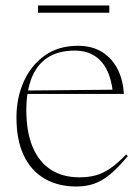

<svg xmlns="http://www.w3.org/2000/svg" viewBox="-20 -670 512 700"><path d="M263.5 -503Q317 -503 353.5 -479.5Q390 -456 409.5 -416.5Q429 -377 431.5 -327.5H70.5V-340L400.5 -343L391.5 -332.5Q386.5 -382.5 369 -416.5Q351.5 -450.5 322.2 -468Q293 -485.5 252.5 -485.5Q191.5 -485.5 152.2 -459Q113 -432.5 94.5 -383.8Q76 -335 76 -268.5Q76 -189 99 -134.2Q122 -79.5 165.2 -51.5Q208.5 -23.5 270 -23.5Q302.5 -23.5 329 -30.8Q355.5 -38 382.2 -56.2Q409 -74.5 440 -107L446 -101Q411.5 -59.5 382.5 -35.2Q353.5 -11 324 -0.5Q294.5 10 258.5 10Q192 10 142.8 -18.5Q93.5 -47 66.8 -103Q40 -159 40 -241.5Q40 -312.5 66.2 -371.8Q92.5 -431 142.5 -467Q192.5 -503 263.5 -503ZM118.5 -623.5V-650H378.5V-623.5Z"/></svg>

Font: Newsreader 60pt ExtraLight
Style: Regular
Weight: 250
Designer: Hugues Gentile
Foundry: Production Type
Version: Version 1.003